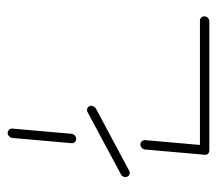

<svg xmlns="http://www.w3.org/2000/svg" viewBox="-52 -506 558 493"><g transform="rotate(-90 226.5 -259.0)"><path d="M87 -1.1Q81.9 -1.1 78.7 -4.8Q75.6 -8.5 76.3 -13.3L89.6 -164.8Q90 -169.6 93.9 -173.3Q97.8 -177 102.6 -177Q107.4 -177 110.7 -173.3Q114.1 -169.6 113.7 -164.8L100.4 -13.3Q99.6 -8.1 95.7 -4.6Q91.9 -1.1 87 -1.1ZM431.5 -13Q431.5 -7.4 427.6 -3.7Q423.7 0 418.5 0H87Q82.2 0 79.1 -3Q75.9 -5.9 75.9 -10.7Q75.9 -16.3 79.8 -20.2Q83.7 -24.1 88.9 -24.1H420.4Q425.2 -24.1 428.3 -20.9Q431.5 -17.8 431.5 -13ZM190.7 -314.1Q195.6 -314.1 198.7 -310.9Q201.9 -307.8 201.9 -303Q201.9 -299.6 199.8 -296.5Q197.8 -293.3 195.2 -291.5L35.9 -206.3Q34.1 -204.4 30 -204.4Q25.2 -204.4 22 -207.6Q18.9 -210.7 18.9 -215.6Q18.9 -219.3 20.7 -222.4Q22.6 -225.6 25.9 -227L184.8 -312.2Q186.7 -314.1 190.7 -314.1ZM117 -341.9Q111.9 -341.9 108.5 -345.4Q105.2 -348.9 105.9 -354.1L119.3 -505.6Q119.6 -510.4 123.5 -514.1Q127.4 -517.8 132.2 -517.8Q137 -517.8 140.4 -514.1Q143.7 -510.4 143.3 -505.6L130 -354.1Q129.3 -348.9 125.6 -345.4Q121.9 -341.9 117 -341.9Z"/></g></svg>

Font: 26F Galaxy Sans Thin
Style: Italic
Weight: 100
Italic angle: -4.99998°
Designer: C₂₉H₂₅N₃O₅
Version: Version 1.200